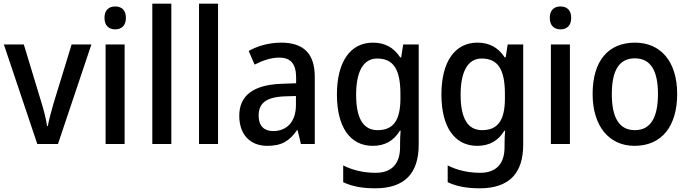

<svg xmlns="http://www.w3.org/2000/svg" viewBox="-20 -780 3736 1040"><path d="M182 0H294L475 -539H368L270 -220C258 -178 244 -127 239 -97H235C230 -134 217 -185 204 -226L109 -539H1Z M604 -745C570 -745 546 -726 546 -683C546 -641 570 -621 604 -621C638 -621 662 -641 662 -683C662 -726 638 -745 604 -745ZM655 -539H552V0H655Z M908 0V-760H805V0Z M1161 0V-760H1058V0Z M1503 -549C1437 -549 1375 -531 1327 -504L1359 -430C1402 -452 1447 -468 1493 -468C1552 -468 1584 -437 1584 -359V-329L1502 -326C1352 -320 1276 -262 1276 -153C1276 -51 1335 10 1428 10C1507 10 1548 -17 1589 -75H1592L1610 0H1685V-364C1685 -488 1626 -549 1503 -549ZM1521 -258 1583 -260V-211C1583 -119 1532 -70 1460 -70C1412 -70 1381 -96 1381 -154C1381 -218 1418 -254 1521 -258Z M2000 -549C1878 -549 1805 -446 1805 -268C1805 -91 1877 10 1999 10C2063 10 2112 -16 2146 -72H2150C2148 -52 2147 -19 2147 0V17C2147 110 2099 156 2015 156C1952 156 1892 143 1839 116V207C1888 230 1944 240 2012 240C2174 240 2248 157 2248 3V-539H2164L2153 -469H2148C2112 -524 2063 -549 2000 -549ZM2023 -463C2110 -463 2149 -406 2149 -270V-248C2149 -127 2110 -75 2025 -75C1948 -75 1909 -138 1909 -267C1909 -394 1949 -463 2023 -463Z M2566 -549C2444 -549 2371 -446 2371 -268C2371 -91 2443 10 2565 10C2629 10 2678 -16 2712 -72H2716C2714 -52 2713 -19 2713 0V17C2713 110 2665 156 2581 156C2518 156 2458 143 2405 116V207C2454 230 2510 240 2578 240C2740 240 2814 157 2814 3V-539H2730L2719 -469H2714C2678 -524 2629 -549 2566 -549ZM2589 -463C2676 -463 2715 -406 2715 -270V-248C2715 -127 2676 -75 2591 -75C2514 -75 2475 -138 2475 -267C2475 -394 2515 -463 2589 -463Z M3016 -745C2982 -745 2958 -726 2958 -683C2958 -641 2982 -621 3016 -621C3050 -621 3074 -641 3074 -683C3074 -726 3050 -745 3016 -745ZM3067 -539H2964V0H3067Z M3648 -271C3648 -450 3556 -549 3420 -549C3272 -549 3190 -447 3190 -271C3190 -97 3279 10 3417 10C3565 10 3648 -97 3648 -271ZM3294 -270C3294 -396 3332 -464 3419 -464C3505 -464 3544 -396 3544 -271C3544 -145 3505 -75 3419 -75C3332 -75 3294 -146 3294 -270Z"/></svg>

Font: Noto Sans SemiCondensed Medium
Style: Regular
Weight: 500
Width: 4
Designer: Monotype Design Team
Foundry: Monotype Imaging Inc.
Version: Version 2.013